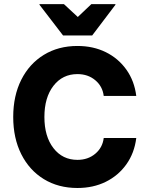

<svg xmlns="http://www.w3.org/2000/svg" viewBox="-20 -911 707 944"><path d="M360.8 13.3Q266.7 13.3 195.4 -30.4Q124.2 -74.2 84.6 -152.9Q45 -231.7 45 -335.8Q45 -440 84.6 -518.8Q124.2 -597.5 195.4 -641.2Q266.7 -685 360.8 -685Q438.3 -685 500 -654.6Q561.7 -624.2 601.2 -568.8Q640.8 -513.3 650 -439.2H490Q484.2 -486.7 448.3 -516.7Q412.5 -546.7 360.8 -546.7Q287.5 -546.7 242.9 -489.2Q198.3 -431.7 198.3 -335.8Q198.3 -240 242.9 -182.5Q287.5 -125 360.8 -125Q412.5 -125 448.3 -155Q484.2 -185 490 -232.5H650Q640.8 -158.3 601.2 -102.9Q561.7 -47.5 500 -17.1Q438.3 13.3 360.8 13.3ZM290 -736.7 174.2 -887.5V-890.8H294.2L362.5 -827.5L429.2 -890.8H547.5V-887.5L433.3 -736.7Z"/></svg>

Font: Funnel Sans ExtraBold
Style: Regular
Weight: 800
Version: Version 1.000; Beta; Release 5; Build 24; ttfautohint (v1.8.